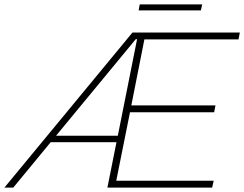

<svg xmlns="http://www.w3.org/2000/svg" viewBox="-65 -847 1103 867"><path d="M-45 0 533 -700H1018L1012 -669H587L528 -371H908L902 -340H522L460 -31H900L893 0H420L461 -205H164L-5 0ZM554 -670H548L188 -234H467ZM561 -800 566 -827H848L842 -800Z"/></svg>

Font: Montserrat Thin ExtraLight
Style: Italic
Weight: 250
Italic angle: -11.3°
Version: Version 9.000